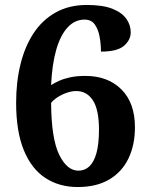

<svg xmlns="http://www.w3.org/2000/svg" viewBox="-20 -744 599 774"><path d="M293 10Q219 10 163 -26.5Q107 -63 76 -138.5Q45 -214 45 -330Q45 -413 62.5 -484.5Q80 -556 115 -609.5Q150 -663 204 -693.5Q258 -724 330 -724Q395 -724 433.5 -708.5Q472 -693 489.5 -668Q507 -643 507 -614Q507 -583 480 -559.5Q453 -536 387 -536Q387 -566 381.5 -596Q376 -626 362 -645.5Q348 -665 321 -665Q282 -665 253 -634Q224 -603 207 -544.5Q190 -486 186 -401Q200 -410 219 -418.5Q238 -427 264 -432.5Q290 -438 324 -438Q415 -438 469.5 -383.5Q524 -329 524 -231Q524 -160 498 -105.5Q472 -51 420.5 -20.5Q369 10 293 10ZM296 -56Q322 -56 340.5 -73.5Q359 -91 369 -127.5Q379 -164 379 -221Q379 -302 354.5 -339.5Q330 -377 287 -377Q269 -377 249 -370Q229 -363 212 -352Q195 -341 186 -329Q187 -185 218.5 -120.5Q250 -56 296 -56Z"/></svg>

Font: Noto Serif Armenian
Style: Bold
Weight: 700
Version: Version 2.007